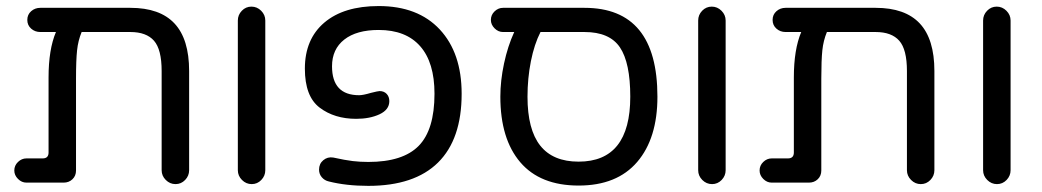

<svg xmlns="http://www.w3.org/2000/svg" viewBox="-20 -603 3447 635"><path d="M605.5 -368.2V-40Q605.5 -21.5 592.3 -7.8Q579.1 5.9 560.5 5.9Q542 5.9 528.3 -7.8Q514.6 -21.5 514.6 -40V-368.2Q514.6 -439.5 489.3 -468.3Q463.9 -497.1 411.1 -497.1H250Q238.3 -468.8 234.9 -436.5Q231.4 -404.3 231.4 -342.8V-39.1Q231.4 -21.5 219.7 -10.3Q208 1 190.4 1H67.4Q51.8 1 39.6 -11.2Q27.3 -23.4 27.3 -39.1Q27.3 -55.7 39.6 -67.4Q51.8 -79.1 67.4 -79.1H121.1Q140.6 -79.1 140.6 -98.6V-346.7Q140.6 -439.5 165 -497.1H113.3Q95.7 -497.1 83 -508.3Q70.3 -519.5 70.3 -537.1Q70.3 -554.7 83 -565.9Q95.7 -577.1 113.3 -577.1H411.1Q508.8 -577.1 557.1 -525.4Q605.5 -473.6 605.5 -368.2Z M766.6 -40V-535.2Q766.6 -553.7 779.8 -567.4Q793 -581.1 811.5 -581.1Q830.1 -581.1 843.8 -567.4Q857.4 -553.7 857.4 -535.2V-40Q857.4 -21.5 844.2 -7.8Q831.1 5.9 812.5 5.9Q793.9 5.9 780.3 -7.8Q766.6 -21.5 766.6 -40Z M1067.4 -2.9Q1053.7 -5.9 1044.4 -16.6Q1035.2 -27.3 1035.2 -42Q1035.2 -61.5 1049.3 -73.2Q1063.5 -85 1082 -82Q1122.1 -73.2 1146.5 -70.3Q1170.9 -67.4 1198.2 -67.4Q1312.5 -67.4 1364.7 -120.6Q1417 -173.8 1417 -293Q1417 -396.5 1369.6 -450.2Q1322.3 -503.9 1232.4 -503.9Q1159.2 -503.9 1118.7 -472.2Q1078.1 -440.4 1078.1 -383.8Q1078.1 -288.1 1168 -288.1Q1180.7 -288.1 1207 -295.9Q1230.5 -301.8 1235.4 -301.8Q1250 -301.8 1258.8 -292.5Q1267.6 -283.2 1267.6 -268.6Q1267.6 -240.2 1235.4 -225.1Q1203.1 -210 1158.2 -210Q1085.9 -210 1037.1 -247.1Q988.3 -284.2 988.3 -376Q988.3 -473.6 1052.7 -528.3Q1117.2 -583 1232.4 -583Q1362.3 -583 1434.6 -505.4Q1506.8 -427.7 1506.8 -293Q1506.8 -142.6 1428.7 -65.4Q1350.6 11.7 1198.2 11.7Q1125 11.7 1067.4 -2.9Z M2154.3 -283.2Q2154.3 -145.5 2087.4 -67.4Q2020.5 10.7 1893.6 10.7Q1766.6 10.7 1700.7 -66.4Q1634.8 -143.6 1634.8 -283.2Q1634.8 -335.9 1647 -393.1Q1659.2 -450.2 1680.7 -497.1H1643.6Q1627.9 -497.1 1615.7 -509.3Q1603.5 -521.5 1603.5 -537.1Q1603.5 -553.7 1615.7 -565.4Q1627.9 -577.1 1643.6 -577.1H1913.1Q2154.3 -577.1 2154.3 -283.2ZM2064.5 -283.2Q2064.5 -395.5 2030.3 -446.3Q1996.1 -497.1 1913.1 -497.1H1767.6Q1747.1 -457 1735.8 -400.4Q1724.6 -343.8 1724.6 -283.2Q1724.6 -174.8 1766.6 -121.6Q1808.6 -68.4 1893.6 -68.4Q2064.5 -68.4 2064.5 -283.2Z M2289.1 -40V-535.2Q2289.1 -553.7 2302.2 -567.4Q2315.4 -581.1 2334 -581.1Q2352.5 -581.1 2366.2 -567.4Q2379.9 -553.7 2379.9 -535.2V-40Q2379.9 -21.5 2366.7 -7.8Q2353.5 5.9 2335 5.9Q2316.4 5.9 2302.7 -7.8Q2289.1 -21.5 2289.1 -40Z M3070.3 -368.2V-40Q3070.3 -21.5 3057.1 -7.8Q3043.9 5.9 3025.4 5.9Q3006.8 5.9 2993.2 -7.8Q2979.5 -21.5 2979.5 -40V-368.2Q2979.5 -439.5 2954.1 -468.3Q2928.7 -497.1 2876 -497.1H2714.8Q2703.1 -468.8 2699.7 -436.5Q2696.3 -404.3 2696.3 -342.8V-39.1Q2696.3 -21.5 2684.6 -10.3Q2672.9 1 2655.3 1H2532.2Q2516.6 1 2504.4 -11.2Q2492.2 -23.4 2492.2 -39.1Q2492.2 -55.7 2504.4 -67.4Q2516.6 -79.1 2532.2 -79.1H2585.9Q2605.5 -79.1 2605.5 -98.6V-346.7Q2605.5 -439.5 2629.9 -497.1H2578.1Q2560.5 -497.1 2547.9 -508.3Q2535.2 -519.5 2535.2 -537.1Q2535.2 -554.7 2547.9 -565.9Q2560.5 -577.1 2578.1 -577.1H2876Q2973.6 -577.1 3022 -525.4Q3070.3 -473.6 3070.3 -368.2Z M3231.4 -40V-535.2Q3231.4 -553.7 3244.6 -567.4Q3257.8 -581.1 3276.4 -581.1Q3294.9 -581.1 3308.6 -567.4Q3322.3 -553.7 3322.3 -535.2V-40Q3322.3 -21.5 3309.1 -7.8Q3295.9 5.9 3277.3 5.9Q3258.8 5.9 3245.1 -7.8Q3231.4 -21.5 3231.4 -40Z"/></svg>

Font: jf-openhuninn-1.1
Style: Regular
Weight: 400
Designer: [Kosugi Maru]
      Designed by Motoya company      

      [Varela Round]
      Joe Prince(Latin component); Avraham Co
Foundry: justfont CO.,LTD.
Version: 1.1